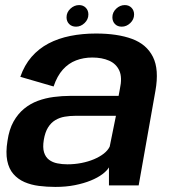

<svg xmlns="http://www.w3.org/2000/svg" viewBox="-20 -730 674 756"><path d="M198 6Q240 6 275 -1Q310 -8 337.5 -19.2Q365 -30.5 383.2 -44.2Q401.5 -58 409 -71V0H526L592 -372.5Q607 -456.5 582.2 -506Q557.5 -555.5 500 -576.8Q442.5 -598 358 -598Q304 -598 256.8 -588.5Q209.5 -579 171 -558.8Q132.5 -538.5 104.2 -506Q76 -473.5 60 -427.5L191 -389.5Q205 -431 227.5 -456Q250 -481 279.5 -492.2Q309 -503.5 343.5 -503.5Q381.5 -503.5 409.5 -491.2Q437.5 -479 449.8 -452Q462 -425 452 -379.5L447 -352.5H257Q224.5 -352.5 191.8 -348.2Q159 -344 129.2 -333Q99.5 -322 75 -302Q50.5 -282 33.2 -251.2Q16 -220.5 9.5 -175.5Q2 -129.5 8.5 -97.2Q15 -65 32.8 -44.8Q50.5 -24.5 76.2 -13.2Q102 -2 133.2 2Q164.5 6 198 6ZM245.5 -83Q224.5 -83 205.8 -86.8Q187 -90.5 173.2 -100.8Q159.5 -111 153.5 -130Q147.5 -149 152.5 -179.5Q157.5 -209.5 169.2 -228.2Q181 -247 197.8 -257Q214.5 -267 234.8 -270.5Q255 -274 276.5 -274H436.5L412 -153Q405 -138 388.8 -125.2Q372.5 -112.5 350 -103Q327.5 -93.5 300.5 -88.2Q273.5 -83 245.5 -83ZM279.5 -625Q298 -625 313 -639.2Q328 -653.5 328 -673Q328 -689 317.8 -699.5Q307.5 -710 291.5 -710Q272.5 -710 257.2 -695.8Q242 -681.5 242 -662Q242 -646 252.2 -635.5Q262.5 -625 279.5 -625ZM459.5 -625Q478 -625 493 -639.2Q508 -653.5 508 -673Q508 -689 497.8 -699.5Q487.5 -710 471.5 -710Q452.5 -710 437.5 -695.8Q422.5 -681.5 422.5 -662Q422.5 -646 432.5 -635.5Q442.5 -625 459.5 -625Z"/></svg>

Font: Anybody UltraCondensed Thin SemiBold
Style: Italic
Weight: 600
Italic angle: -10°
Version: Version 1.111